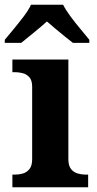

<svg xmlns="http://www.w3.org/2000/svg" viewBox="-35 -786 407 806"><path d="M17 0V-53H29Q44 -53 60.5 -57.5Q77 -62 88.5 -76Q100 -90 100 -118V-422Q100 -449 88 -462Q76 -475 59.5 -479Q43 -483 29 -483H17V-536H252V-118Q252 -90 263.5 -76Q275 -62 292 -57.5Q309 -53 323 -53H335V0ZM-15 -619Q1 -638 22.5 -664Q44 -690 64.5 -717Q85 -744 95 -766H230Q241 -744 261 -717Q281 -690 303 -664Q325 -638 340 -619V-606H271Q257 -617 237 -633Q217 -649 197 -666Q177 -683 162 -696Q140 -676 107.5 -649.5Q75 -623 54 -606H-15Z"/></svg>

Font: Noto Serif Tibetan
Style: Bold
Weight: 700
Designer: Monotype Design Team
Foundry: Monotype Imaging Inc.
Version: Version 2.103; ttfautohint (v1.8.4.7-5d5b)